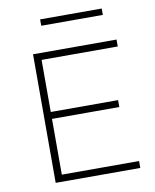

<svg xmlns="http://www.w3.org/2000/svg" viewBox="-84 -810 707 875"><g transform="rotate(-10 269.5 -373.0)"><path d="M102.5 0V-595H489V-563H136.5V-32H494V0ZM124 -290V-322H448V-290ZM162 -716.5V-746H447V-716.5Z"/></g></svg>

Font: Encode Sans SC SemiExpanded Thin
Style: Regular
Weight: 250
Width: 6
Designer: Multiple Designers
Foundry: Impallari Type
Version: Version 3.002